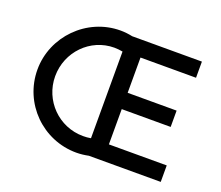

<svg xmlns="http://www.w3.org/2000/svg" viewBox="-122 -910 1260 1095"><g transform="rotate(20 508.5 -362.5)"><path d="M945 0V-100H594V-314H891V-413H594V-627H931V-725H508C484 -730 460 -733 435 -733C231 -733 65 -563 65 -362C65 -157 231 8 435 8C460 8 485 5 509 0ZM173 -361C173 -509 290 -629 435 -629C453 -629 469 -627 486 -624V-98C470 -95 455 -94 439 -94C291 -94 173 -214 173 -361Z"/></g></svg>

Font: Reem Kufi
Style: Regular
Weight: 400
Designer: Khaled Hosny
Version: Version 0.007